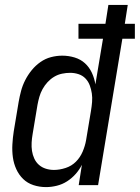

<svg xmlns="http://www.w3.org/2000/svg" viewBox="-20 -755 570 783"><path d="M168 8Q141 8 116.5 0Q92 -8 74.5 -25Q57 -42 46.5 -65Q36 -88 32.5 -113.5Q29 -139 30.5 -166Q32 -193 36 -219L56 -339Q60 -362 66 -384.5Q72 -407 83 -428.5Q94 -450 109.5 -469Q125 -488 145 -502Q165 -516 188 -522Q211 -528 234 -528Q260 -528 284.5 -520.5Q309 -513 326.5 -497Q344 -481 354.5 -458.5Q365 -436 369 -411L400 -597H300V-658H410L422 -735H501L489 -658H530V-597H479L380 0H301L314 -83Q304 -63 288.5 -45.5Q273 -28 253.5 -15.5Q234 -3 211.5 2.5Q189 8 168 8ZM200 -62Q223 -62 247.5 -70Q272 -78 289.5 -95.5Q307 -113 317 -136.5Q327 -160 331 -183L351 -303Q354 -321 355.5 -339Q357 -357 354.5 -374Q352 -391 346 -407Q340 -423 328.5 -435Q317 -447 300.5 -452.5Q284 -458 266 -458Q250 -458 233 -454.5Q216 -451 201 -442Q186 -433 174 -420Q162 -407 153.5 -391.5Q145 -376 140.5 -360Q136 -344 133 -328L113 -208Q110 -191 109 -173.5Q108 -156 110.5 -139.5Q113 -123 120 -108Q127 -93 139 -82.5Q151 -72 167 -67Q183 -62 200 -62Z"/></svg>

Font: Iosevka Oblique
Style: Regular
Weight: 400
Italic angle: -9°
Monospace: yes
Designer: Belleve Invis
Foundry: Belleve Invis
Version: Version 32.5.0; ttfautohint (v1.8.4)